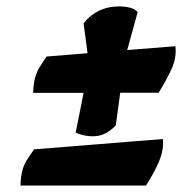

<svg xmlns="http://www.w3.org/2000/svg" viewBox="-20 -571 561 591"><path d="M212.9 -162.6 237.3 -285.2H82Q83 -312.5 87.6 -330.3Q92.3 -348.1 101.3 -363Q110.4 -377.9 123.5 -397L249.5 -407.2L237.3 -499Q255.4 -523.4 283.7 -537.4Q312 -551.3 347.2 -551.3Q365.7 -551.3 380.9 -547.1Q396 -543 403.8 -533.7L371.6 -417L520 -428.7Q523.9 -393.6 508.3 -359.1Q492.7 -324.7 468.3 -285.6H350.1L336.4 -185.1Q307.6 -155.3 276.6 -152.1Q245.6 -148.9 212.9 -162.6ZM43 0Q43.9 -27.8 48.6 -45.4Q53.2 -63 62.3 -77.6Q71.3 -92.3 85 -111.3L481.4 -143.1Q484.4 -110.8 470.7 -77.1Q457 -43.5 429.7 0Z"/></svg>

Font: Fruktur
Style: Italic
Weight: 400
Italic angle: -8°
Designer: Viktoriya Grabowska, Eben Sorkin
Foundry: Viktoriya Grabowska
Version: Version 1.008; ttfautohint (v1.8.4.7-5d5b)